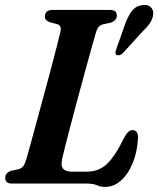

<svg xmlns="http://www.w3.org/2000/svg" viewBox="-20 -740 638 774"><path d="M328.5 0H29Q12.5 0 6.5 -6.8Q0.5 -13.5 1 -23.5Q1 -34 7.8 -41Q14.5 -48 24.5 -51.5L53 -57.5Q66.5 -61 73.5 -70Q80.5 -79 86 -97.5Q92 -119 103.2 -159.5Q114.5 -200 128.5 -251.8Q142.5 -303.5 157.5 -358.8Q172.5 -414 186 -465Q199.5 -516 209.5 -555Q219.5 -594 224 -613.5Q229 -637 210 -643L180 -650.5Q161 -658 161 -673Q161 -700 193 -700H423.5Q439.5 -700 445.2 -693.5Q451 -687 451 -677Q451 -666.5 444.2 -659.5Q437.5 -652.5 428.5 -649L395.5 -642Q384.5 -639 377.8 -631.5Q371 -624 366 -606.5Q358.5 -580.5 346.5 -537.8Q334.5 -495 320.5 -443.2Q306.5 -391.5 292 -338Q277.5 -284.5 265 -236.2Q252.5 -188 243.2 -152Q234 -116 230.5 -99.5Q224.5 -71 234.8 -59.5Q245 -48 270 -48H330Q377 -48 409.8 -77.8Q442.5 -107.5 480.5 -184.5Q496 -215.5 514 -215.5Q537 -215.5 536.5 -183Q533 -125.5 514.5 -81.2Q496 -37 467.2 -11.8Q438.5 13.5 404 13.5Q385.5 13.5 370.8 6.8Q356 0 328.5 0ZM483.5 -640.5Q495 -672.5 510.2 -693.8Q525.5 -715 551.5 -719Q574 -723.5 586.8 -712Q599.5 -700.5 597.5 -683Q596 -663.5 583.8 -646Q571.5 -628.5 550 -608L475 -525.5Q461 -513.5 450 -518.5Q445 -521.5 445.5 -527.5Q446 -533.5 448.5 -541Z"/></svg>

Font: Fraunces 72pt Soft SemiBold
Style: Italic
Weight: 600
Italic angle: -16°
Version: Version 1.000;[b76b70a41]